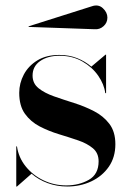

<svg xmlns="http://www.w3.org/2000/svg" viewBox="-20 -669 468 699"><path d="M324 -562.6 85 -571 83.6 -573 314 -646Q338 -654.5 354.5 -639.1Q371 -623.8 371 -605Q371 -586.2 356.9 -573.6Q342.8 -560.9 324 -562.6ZM41.8 10H39.2V-136H41.8Q47.6 -95.4 73.5 -63.2Q99.4 -31.1 138.1 -12.6Q176.9 6 221.2 6Q267.5 6 303.2 -14.2Q339 -34.4 339 -81.6Q339 -111.9 318.1 -129.3Q297.2 -146.8 264.3 -158Q231.4 -169.2 194.5 -180.4Q157.6 -191.6 124.7 -208.6Q91.8 -225.6 70.9 -254.6Q50 -283.5 50 -331Q50 -366 66.7 -397.6Q83.4 -429.1 115.9 -449.1Q148.5 -469 196 -469Q231.8 -469 261.2 -457.2Q290.6 -445.4 312.5 -426.4L364.2 -470H366.2V-330H363.2Q359.2 -362 337.6 -393.3Q315.9 -424.6 279.8 -445.3Q243.8 -466 196.6 -466Q153.9 -466 126.2 -446.8Q98.6 -427.5 98.6 -394Q98.6 -365.2 120.4 -347.8Q142.1 -330.4 176.4 -318.3Q210.8 -306.2 249.3 -294.1Q287.9 -282 322.2 -264.3Q356.5 -246.6 378.2 -218.1Q400 -189.5 400 -144Q400 -96.5 376.1 -61.9Q352.1 -27.4 312.3 -8.7Q272.5 10 225 10Q186.8 10 153.4 -2.4Q120 -14.8 94.9 -36.6Z"/></svg>

Font: Bodoni* 72 Medium
Style: Regular
Weight: 500
Version: Version 1.002; ttfautohint (v0.97) -l 8 -r 50 -G 200 -x 14 -